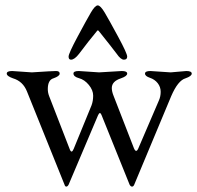

<svg xmlns="http://www.w3.org/2000/svg" viewBox="-20 -668 730 711"><path d="M339 -553Q309 -517 273 -469Q256 -447 243 -447Q234 -447 234 -458.5Q234 -470 267.5 -532.5Q301 -595 316.5 -621.5Q332 -648 342 -648Q352 -648 368 -621Q384 -594 417.5 -532Q451 -470 451 -458.5Q451 -447 439 -447Q427 -447 412 -469Q394 -493 346 -553Q342 -558 339 -553ZM537 -405 612 -400 670 -405Q690 -405 690 -395.5Q690 -386 667 -378Q639 -370 614 -312L477 16Q474 23 469 23Q464 23 460 16L356 -242Q350 -257 343 -241L234 16Q230 23 225.5 23Q221 23 219 16L80 -329Q65 -367 28 -378Q5 -386 5 -395.5Q5 -405 25 -405L98 -400Q174 -405 187.5 -405Q201 -405 201 -395.5Q201 -386 178 -378Q157 -372 157 -338Q157 -325 162 -312L238 -116Q245 -97 253 -117L319 -278Q325 -294 325 -314Q325 -334 309 -353.5Q293 -373 272.5 -378.5Q252 -384 252 -396Q252 -405 272 -405L347 -400L431 -405Q451 -405 451 -395.5Q451 -386 428 -378Q394 -367 394 -342Q394 -329 401 -312L476 -119Q484 -100 492 -118L568 -295Q575 -310 575 -328Q575 -346 564 -360Q553 -374 535 -380Q517 -386 517 -395.5Q517 -405 537 -405Z"/></svg>

Font: EB Garamond
Style: Regular
Weight: 400
Version: Version 0.012